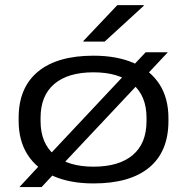

<svg xmlns="http://www.w3.org/2000/svg" viewBox="-20 -714 742 762"><path d="M351 14Q258.5 14 191.8 -15.2Q125 -44.5 89.5 -100Q54 -155.5 54 -234.5V-246.5Q54 -366 130.5 -429.5Q207 -493 351 -493Q444 -493 510.5 -464Q577 -435 612.8 -379.8Q648.5 -324.5 648.5 -245V-233.5Q648.5 -112.5 572.2 -49.2Q496 14 351 14ZM57 28.5 151 -73 170 -93 486 -429.5 502.5 -447.5 558 -506.5H646L554.5 -409L535 -387.5L223 -55.5L207.5 -38.5L145 28.5ZM351 -52.5Q452.5 -52.5 507 -98.8Q561.5 -145 561.5 -233.5V-246.5Q561.5 -333.5 506.8 -380.2Q452 -427 351 -427Q250 -427 195.5 -380.8Q141 -334.5 141 -246.5V-233.5Q141 -146 196 -99.2Q251 -52.5 351 -52.5ZM445.5 -693.5H550.5V-691L395.5 -549H311V-551.5Z"/></svg>

Font: Anek Latin Expanded
Style: Regular
Weight: 400
Width: 7
Designer: Yesha Goshar
Foundry: Ek Type
Version: Version 1.003